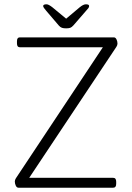

<svg xmlns="http://www.w3.org/2000/svg" viewBox="-20 -874 616 894"><path d="M66 0Q58 0 53.5 -9.5Q49 -19 49 -29Q49 -36 54 -44L459 -654H72Q59 -654 59 -672V-682Q59 -700 72 -700H510Q518 -700 522.5 -690.5Q527 -681 527 -671Q527 -664 522 -656L116 -46H507Q521 -46 521 -28V-18Q521 0 507 0ZM380 -854Q395 -854 395 -846Q395 -841 391 -835.5Q387 -830 381 -824L322 -756Q314 -747 307 -744.5Q300 -742 288 -742Q276 -742 268.5 -744.5Q261 -747 254 -755L195 -824Q190 -830 185.5 -836Q181 -842 181 -846Q181 -854 197 -854Q206 -854 224 -840L288 -787L351 -840Q368 -854 380 -854Z"/></svg>

Font: Asap ExtraLight
Style: Regular
Weight: 200
Designer: Pablo Cosgaya
Foundry: Omnibus-Type
Version: Version 3.001; ttfautohint (v1.8.4.7-5d5b)